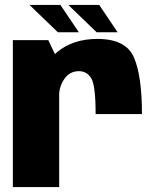

<svg xmlns="http://www.w3.org/2000/svg" viewBox="-20 -757 637 777"><path d="M367 -295.5H554.5Q554.5 -449 522.2 -524.2Q490 -599.5 374 -599.5Q275.5 -599.5 211.2 -546.2Q147 -493 147 -401L219 -368Q219 -406.5 240.5 -437.8Q262 -469 299.5 -469Q332 -469 349.5 -439.8Q367 -410.5 367 -295.5ZM32 0H219.5V-502L175.5 -594.5H32ZM371 -626.5H456L381.5 -737H256.5ZM214 -626.5H299L224.5 -737H99.5Z"/></svg>

Font: Anybody SemiCondensed ExtraBold
Style: Regular
Weight: 800
Width: 4
Version: Version 1.113;gftools[0.9.25]